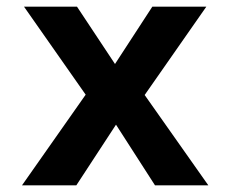

<svg xmlns="http://www.w3.org/2000/svg" viewBox="-20 -556 690 576"><path d="M46 0 237 -272 52 -536H211L325 -364L437 -536H599L414 -271L605 0H445L328 -182L209 0Z"/></svg>

Font: Geist
Style: Bold
Weight: 400
Designer: Basement.studio, Andrés Briganti, Mateo Zaragoza
Foundry: Basement.studio, Vercel, Andrés Briganti, Guido Ferreyra, Mateo Zaragoza
Version: Version 1.401